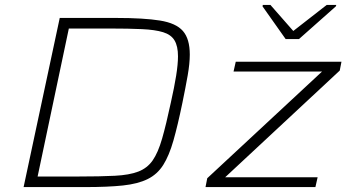

<svg xmlns="http://www.w3.org/2000/svg" viewBox="-20 -761 1425 781"><path d="M76 0 223 -688H453Q565 -688 630.5 -677.5Q696 -667 724 -635Q752 -603 752 -539Q752 -503 743.5 -454.5Q735 -406 722 -343Q703 -251 685.5 -189.5Q668 -128 644 -90Q620 -52 580.5 -32.5Q541 -13 480 -6.5Q419 0 327 0ZM133 -43H298Q388 -43 447 -46Q506 -49 542.5 -63Q579 -77 601 -108.5Q623 -140 639.5 -197.5Q656 -255 675 -344Q689 -406 696.5 -453Q704 -500 704 -532Q704 -573 690 -596.5Q676 -620 643.5 -630Q611 -640 557.5 -642.5Q504 -645 426 -645H260ZM816 0 823 -36 1290 -470H930L939 -510H1369L1362 -474L896 -40H1272L1263 0ZM1142 -602 1048 -735 1049 -741H1080L1173 -635L1309 -741H1348L1346 -735L1196 -602Z"/></svg>

Font: Saira Expanded ExtraLight
Style: Italic
Weight: 250
Width: 7
Italic angle: -12°
Designer: Hector Gatti with collaboration of the Omnibus-Type team
Foundry: Omnibus-Type
Version: Version 1.101